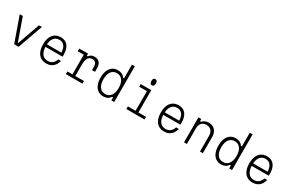

<svg xmlns="http://www.w3.org/2000/svg" viewBox="179 -2393 5942 3951"><g transform="rotate(30 3150.0 -417.0)"><path d="M87 -593H160L348 -62H356L544 -593H613L403 0H297Z M861 -336H1248L1225 -314Q1225 -427 1182.5 -486Q1140 -545 1059 -545Q974 -545 927 -481Q880 -417 880 -302Q880 -178 927.5 -112.5Q975 -47 1065 -47Q1128 -47 1172.5 -82.5Q1217 -118 1239 -184H1303Q1288 -121 1255 -77Q1222 -33 1174 -9.5Q1126 14 1065 14Q984 14 927.5 -23Q871 -60 841.5 -130Q812 -200 812 -302Q812 -397 842 -465.5Q872 -534 927.5 -570Q983 -606 1059 -606Q1133 -606 1184 -572.5Q1235 -539 1261.5 -474Q1288 -409 1288 -315Q1288 -305 1287.5 -295Q1287 -285 1286 -276H861Z M1501 -593H1710V-543H1734Q1754 -575 1786.5 -590.5Q1819 -606 1864 -606Q1937 -606 1979 -559.5Q2021 -513 2021 -430V-340H1950V-417Q1950 -542 1844 -542Q1779 -542 1746 -490Q1713 -438 1713 -334V-63H1918V0H1526V-63H1645V-530H1501Z M2418 14Q2343 14 2289.5 -23.5Q2236 -61 2207.5 -130Q2179 -199 2179 -296Q2179 -393 2207.5 -462.5Q2236 -532 2289.5 -569Q2343 -606 2418 -606Q2472 -606 2515.5 -584Q2559 -562 2582 -523H2606V-848H2674V0H2606V-70H2582Q2559 -31 2515.5 -8.5Q2472 14 2418 14ZM2428 -49Q2514 -49 2562 -114.5Q2610 -180 2610 -297Q2610 -413 2562 -478Q2514 -543 2428 -543Q2342 -543 2294.5 -478Q2247 -413 2247 -296Q2247 -180 2294.5 -114.5Q2342 -49 2428 -49Z M2962 -593H3213V-63H3395V0H2962V-63H3145V-530H2962ZM3173 -684Q3148 -684 3134 -702.5Q3120 -721 3120 -758Q3120 -796 3134 -814Q3148 -832 3173 -832Q3199 -832 3212.5 -814Q3226 -796 3226 -758Q3226 -721 3212.5 -702.5Q3199 -684 3173 -684Z M3661 -336H4048L4025 -314Q4025 -427 3982.5 -486Q3940 -545 3859 -545Q3774 -545 3727 -481Q3680 -417 3680 -302Q3680 -178 3727.5 -112.5Q3775 -47 3865 -47Q3928 -47 3972.5 -82.5Q4017 -118 4039 -184H4103Q4088 -121 4055 -77Q4022 -33 3974 -9.5Q3926 14 3865 14Q3784 14 3727.5 -23Q3671 -60 3641.5 -130Q3612 -200 3612 -302Q3612 -397 3642 -465.5Q3672 -534 3727.5 -570Q3783 -606 3859 -606Q3933 -606 3984 -572.5Q4035 -539 4061.5 -474Q4088 -409 4088 -315Q4088 -305 4087.5 -295Q4087 -285 4086 -276H3661Z M4333 0V-593H4401V-541H4425Q4449 -572 4488.5 -589Q4528 -606 4574 -606Q4638 -606 4684 -579Q4730 -552 4755 -501.5Q4780 -451 4780 -381V0H4712V-365Q4712 -450 4671.5 -496Q4631 -542 4557 -542Q4482 -542 4441.5 -496Q4401 -450 4401 -365V0Z M5218 14Q5143 14 5089.5 -23.5Q5036 -61 5007.5 -130Q4979 -199 4979 -296Q4979 -393 5007.5 -462.5Q5036 -532 5089.5 -569Q5143 -606 5218 -606Q5272 -606 5315.5 -584Q5359 -562 5382 -523H5406V-848H5474V0H5406V-70H5382Q5359 -31 5315.5 -8.5Q5272 14 5218 14ZM5228 -49Q5314 -49 5362 -114.5Q5410 -180 5410 -297Q5410 -413 5362 -478Q5314 -543 5228 -543Q5142 -543 5094.5 -478Q5047 -413 5047 -296Q5047 -180 5094.5 -114.5Q5142 -49 5228 -49Z M5761 -336H6148L6125 -314Q6125 -427 6082.5 -486Q6040 -545 5959 -545Q5874 -545 5827 -481Q5780 -417 5780 -302Q5780 -178 5827.5 -112.5Q5875 -47 5965 -47Q6028 -47 6072.5 -82.5Q6117 -118 6139 -184H6203Q6188 -121 6155 -77Q6122 -33 6074 -9.5Q6026 14 5965 14Q5884 14 5827.5 -23Q5771 -60 5741.5 -130Q5712 -200 5712 -302Q5712 -397 5742 -465.5Q5772 -534 5827.5 -570Q5883 -606 5959 -606Q6033 -606 6084 -572.5Q6135 -539 6161.5 -474Q6188 -409 6188 -315Q6188 -305 6187.5 -295Q6187 -285 6186 -276H5761Z"/></g></svg>

Font: Martian Mono SemiExpanded ExtraLight
Style: Regular
Weight: 250
Monospace: yes
Version: Version 0.930